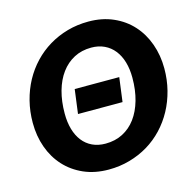

<svg xmlns="http://www.w3.org/2000/svg" viewBox="-108 -846 976 964"><g transform="rotate(-15 380.0 -364.0)"><path d="M280 -427H511.5L495 -301.5H263.5ZM741.5 -411Q741.5 -352 727.8 -298Q714 -244 688.8 -197.5Q663.5 -151 627.8 -113Q592 -75 547.5 -48.2Q503 -21.5 451 -6.8Q399 8 341.5 8Q269.5 8 212.2 -17.2Q155 -42.5 115 -86.2Q75 -130 53.8 -189.2Q32.5 -248.5 32.5 -317Q32.5 -376 46.2 -430.2Q60 -484.5 85.2 -531Q110.5 -577.5 146.5 -615.5Q182.5 -653.5 227 -680.2Q271.5 -707 323.5 -721.8Q375.5 -736.5 433.5 -736.5Q505 -736.5 562.2 -711.2Q619.5 -686 659.2 -642Q699 -598 720.2 -538.5Q741.5 -479 741.5 -411ZM574.5 -407Q574.5 -452 563.8 -488.8Q553 -525.5 532.2 -551.8Q511.5 -578 481.5 -592.2Q451.5 -606.5 413.5 -606.5Q363.5 -606.5 324 -585.8Q284.5 -565 256.8 -527.5Q229 -490 214.2 -437.2Q199.5 -384.5 199.5 -320.5Q199.5 -275.5 210 -239Q220.5 -202.5 240.8 -176.5Q261 -150.5 291 -136.2Q321 -122 359.5 -122Q409.5 -122 449.2 -142.5Q489 -163 516.8 -200.5Q544.5 -238 559.5 -290.5Q574.5 -343 574.5 -407Z"/></g></svg>

Font: Lato ExtraBold
Style: Italic
Weight: 800
Italic angle: -7°
Designer: Lukasz Dziedzic with Adam Twardoch and Botio Nikoltchev
Foundry: tyPoland Lukasz Dziedzic
Version: Version 2.015; 2015-08-06; http://www.latofonts.com/